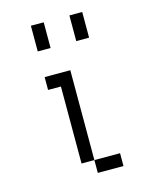

<svg xmlns="http://www.w3.org/2000/svg" viewBox="-113 -826 726 903"><g transform="rotate(-15 250.0 -375.0)"><path d="M375 0V-62.5H250V0ZM250 -62.5V-500H125V-437.5H187.5Q187.5 -437.5 187.5 -62.5ZM125 -750Q125 -750 125 -625H187.5Q187.5 -625 187.5 -750ZM312.5 -750Q312.5 -750 312.5 -625H375Q375 -625 375 -750Z"/></g></svg>

Font: Unifont
Style: Regular
Weight: 500
Version: Version 15.1.04